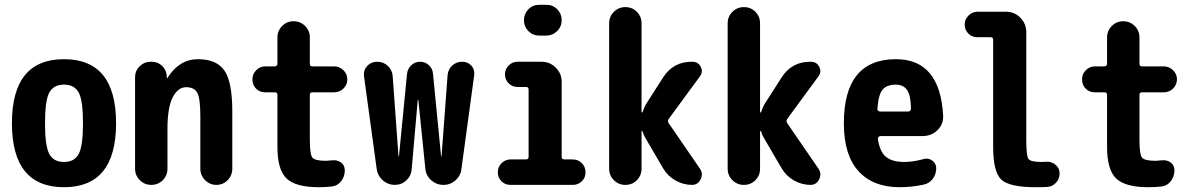

<svg xmlns="http://www.w3.org/2000/svg" viewBox="-20 -780 5040 810"><path d="M188 -130.4Q206.1 -96.7 250 -96.7Q293.9 -96.7 312 -130.4Q330.1 -164.1 330.1 -260.3Q330.1 -356.4 312 -389.6Q293.9 -422.9 250 -422.9Q206.1 -422.9 188 -389.6Q169.9 -356.4 169.9 -260.3Q169.9 -164.1 188 -130.4ZM30.3 -260.3Q30.3 -530.3 250 -530.3Q469.7 -530.3 469.7 -260.3Q469.7 9.8 250 9.8Q30.3 9.8 30.3 -260.3Z M960 -309.6V-68.4Q960 -40 940.4 -20Q920.9 0 893.1 0Q865.2 0 845.2 -20Q825.2 -40 825.2 -68.4V-290Q825.2 -364.3 812.5 -388.2Q799.8 -412.1 765.1 -412.1Q730.5 -412.1 708.5 -369.1Q686.5 -326.2 686.5 -237.3V-68.4Q686.5 -40 667 -20Q647.5 0 618.2 0Q589.8 0 569.8 -20Q549.8 -40 549.8 -68.4V-454.1Q549.8 -481.4 569.3 -500.5Q588.9 -519.5 616.2 -519.5H620.1Q646.5 -519.5 664.6 -501.5Q682.6 -483.4 683.6 -458V-451.2Q683.6 -450.2 684.6 -450.2Q686.5 -450.2 686.5 -451.2Q736.3 -530.3 814.9 -530.3Q893.6 -530.3 926.8 -482.4Q960 -434.6 960 -309.6Z M1297.9 -390.6Q1287.1 -390.6 1287.1 -379.9V-190.4Q1287.1 -129.9 1297.4 -115.7Q1307.6 -101.6 1355.5 -101.6Q1362.3 -101.6 1379.9 -103.5Q1402.3 -106.4 1418.5 -94.7Q1434.6 -83 1434.6 -61.5Q1434.6 -35.2 1419.4 -15.6Q1404.3 3.9 1379.9 6.8Q1353.5 9.8 1325.2 9.8Q1227.5 9.8 1189 -26.9Q1150.4 -63.5 1150.4 -160.2V-379.9Q1150.4 -390.6 1138.7 -390.6H1098.6Q1075.2 -390.6 1060.1 -406.2Q1044.9 -421.9 1044.9 -444.8Q1044.9 -467.8 1061 -483.9Q1077.1 -500 1098.6 -500H1138.7Q1149.4 -500 1150.4 -510.7V-622.1Q1150.4 -650.4 1170.4 -670.4Q1190.4 -690.4 1217.8 -690.4Q1247.1 -690.4 1267.1 -670.4Q1287.1 -650.4 1287.1 -622.1V-510.7Q1287.1 -500 1297.9 -500H1389.6Q1412.1 -500 1428.7 -483.9Q1445.3 -467.8 1445.3 -445.3Q1445.3 -422.9 1429.2 -406.7Q1413.1 -390.6 1389.6 -390.6Z M1929.7 -519.5Q1954.1 -519.5 1968.8 -502.9Q1983.4 -486.3 1980.5 -462.9L1926.8 -68.4Q1923.8 -39.1 1901.9 -19.5Q1879.9 0 1850.6 0Q1821.3 0 1799.3 -19.5Q1777.3 -39.1 1774.4 -68.4L1745.1 -356.4Q1745.1 -358.4 1744.1 -358.4Q1742.2 -358.4 1742.2 -356.4L1716.8 -66.4Q1714.8 -38.1 1694.3 -19Q1673.8 0 1645.5 0Q1617.2 0 1595.2 -19Q1573.2 -38.1 1569.3 -66.4L1515.6 -459Q1512.7 -484.4 1529.3 -502Q1545.9 -519.5 1570.3 -519.5Q1597.7 -519.5 1616.2 -502Q1634.8 -484.4 1636.7 -458L1661.1 -121.1Q1661.1 -120.1 1662.1 -120.1Q1663.1 -120.1 1663.1 -121.1L1697.3 -469.7Q1700.2 -491.2 1715.8 -505.4Q1731.4 -519.5 1752.4 -519.5Q1773.4 -519.5 1789.1 -505.4Q1804.7 -491.2 1806.6 -469.7L1840.8 -121.1Q1840.8 -120.1 1841.8 -120.1Q1842.8 -120.1 1842.8 -121.1L1868.2 -461.9Q1870.1 -487.3 1887.7 -503.4Q1905.3 -519.5 1929.7 -519.5Z M2396.5 -107.4Q2418.9 -107.4 2434.6 -91.8Q2450.2 -76.2 2450.2 -52.7Q2450.2 -30.3 2434.6 -15.1Q2418.9 0 2396.5 0H2133.8Q2110.4 0 2095.2 -15.6Q2080.1 -31.2 2080.1 -52.7Q2080.1 -76.2 2096.2 -91.8Q2112.3 -107.4 2133.8 -107.4H2199.2Q2210 -107.4 2210 -118.2V-402.3Q2210 -413.1 2199.2 -413.1H2164.1Q2140.6 -413.1 2125.5 -428.7Q2110.4 -444.3 2110.4 -466.3Q2110.4 -488.3 2126 -503.9Q2141.6 -519.5 2164.1 -519.5H2264.6Q2299.8 -519.5 2324.7 -494.6Q2349.6 -469.7 2349.6 -434.6V-118.2Q2349.6 -107.4 2361.3 -107.4ZM2254.9 -759.8H2285.2Q2312.5 -759.8 2331.1 -740.7Q2349.6 -721.7 2349.6 -694.8Q2349.6 -668 2330.6 -648.9Q2311.5 -629.9 2285.2 -629.9H2254.9Q2227.5 -629.9 2209 -648.9Q2190.4 -668 2190.4 -694.8Q2190.4 -721.7 2209 -740.7Q2227.5 -759.8 2254.9 -759.8Z M2800.8 -260.7 2933.6 -67.4Q2947.3 -45.9 2935.5 -22.9Q2923.8 0 2899.4 0Q2862.3 0 2829.1 -19Q2795.9 -38.1 2777.3 -70.3L2703.1 -197.3Q2694.3 -211.9 2690.4 -226.6Q2689.5 -227.5 2686.5 -226.6V-68.4Q2686.5 -40 2667 -20Q2647.5 0 2618.2 0Q2589.8 0 2569.8 -20Q2549.8 -40 2549.8 -68.4V-681.6Q2549.8 -710 2569.8 -730Q2589.8 -750 2618.2 -750Q2647.5 -750 2667 -730Q2686.5 -710 2686.5 -681.6V-306.6Q2687.5 -305.7 2690.4 -305.7Q2698.2 -329.1 2706.1 -341.8L2777.3 -453.1Q2820.3 -520.5 2900.4 -519.5Q2925.8 -519.5 2936.5 -497.6Q2947.3 -475.6 2931.6 -456.1L2801.8 -279.3Q2794.9 -269.5 2800.8 -260.7Z M3300.8 -260.7 3433.6 -67.4Q3447.3 -45.9 3435.5 -22.9Q3423.8 0 3399.4 0Q3362.3 0 3329.1 -19Q3295.9 -38.1 3277.3 -70.3L3203.1 -197.3Q3194.3 -211.9 3190.4 -226.6Q3189.5 -227.5 3186.5 -226.6V-68.4Q3186.5 -40 3167 -20Q3147.5 0 3118.2 0Q3089.8 0 3069.8 -20Q3049.8 -40 3049.8 -68.4V-681.6Q3049.8 -710 3069.8 -730Q3089.8 -750 3118.2 -750Q3147.5 -750 3167 -730Q3186.5 -710 3186.5 -681.6V-306.6Q3187.5 -305.7 3190.4 -305.7Q3198.2 -329.1 3206.1 -341.8L3277.3 -453.1Q3320.3 -520.5 3400.4 -519.5Q3425.8 -519.5 3436.5 -497.6Q3447.3 -475.6 3431.6 -456.1L3301.8 -279.3Q3294.9 -269.5 3300.8 -260.7Z M3811.5 -309.6Q3822.3 -309.6 3823.2 -322.3Q3822.3 -377.9 3806.6 -400.4Q3791 -422.9 3759.8 -422.9Q3720.7 -422.9 3703.1 -401.4Q3685.5 -379.9 3681.6 -320.3Q3681.6 -310.5 3693.4 -309.6ZM3759.8 -530.3Q3946.3 -530.3 3959 -291Q3960 -254.9 3934.6 -230.5Q3909.2 -206.1 3873 -206.1H3694.3Q3690.4 -206.1 3686.5 -202.1Q3682.6 -198.2 3683.6 -194.3Q3691.4 -139.6 3717.8 -118.2Q3744.1 -96.7 3794.9 -96.7Q3833 -96.7 3877.9 -109.4Q3897.5 -114.3 3913.6 -102.1Q3929.7 -89.8 3929.7 -70.3Q3929.7 -44.9 3915 -25.4Q3900.4 -5.9 3876 -1Q3826.2 9.8 3775.4 9.8Q3663.1 9.8 3601.6 -58.1Q3540 -126 3540 -259.8Q3540 -530.3 3759.8 -530.3Z M4394.5 -97.7Q4417 -98.6 4433.6 -84.5Q4450.2 -70.3 4450.2 -48.8Q4450.2 -25.4 4434.6 -8.8Q4418.9 7.8 4396.5 8.8Q4381.8 9.8 4349.6 9.8Q4238.3 9.8 4204.1 -22.5Q4169.9 -54.7 4169.9 -160.2V-612.3Q4169.9 -623 4159.2 -623H4103.5Q4080.1 -623 4064.9 -638.7Q4049.8 -654.3 4049.8 -676.3Q4049.8 -698.2 4065.9 -714.4Q4082 -730.5 4103.5 -730.5H4224.6Q4259.8 -730.5 4284.7 -705.1Q4309.6 -679.7 4309.6 -644.5V-190.4Q4309.6 -122.1 4318.8 -109.4Q4328.1 -96.7 4375 -96.7Q4377.9 -96.7 4384.3 -97.2Q4390.6 -97.7 4394.5 -97.7Z M4797.9 -390.6Q4787.1 -390.6 4787.1 -379.9V-190.4Q4787.1 -129.9 4797.4 -115.7Q4807.6 -101.6 4855.5 -101.6Q4862.3 -101.6 4879.9 -103.5Q4902.3 -106.4 4918.5 -94.7Q4934.6 -83 4934.6 -61.5Q4934.6 -35.2 4919.4 -15.6Q4904.3 3.9 4879.9 6.8Q4853.5 9.8 4825.2 9.8Q4727.5 9.8 4689 -26.9Q4650.4 -63.5 4650.4 -160.2V-379.9Q4650.4 -390.6 4638.7 -390.6H4598.6Q4575.2 -390.6 4560.1 -406.2Q4544.9 -421.9 4544.9 -444.8Q4544.9 -467.8 4561 -483.9Q4577.1 -500 4598.6 -500H4638.7Q4649.4 -500 4650.4 -510.7V-622.1Q4650.4 -650.4 4670.4 -670.4Q4690.4 -690.4 4717.8 -690.4Q4747.1 -690.4 4767.1 -670.4Q4787.1 -650.4 4787.1 -622.1V-510.7Q4787.1 -500 4797.9 -500H4889.6Q4912.1 -500 4928.7 -483.9Q4945.3 -467.8 4945.3 -445.3Q4945.3 -422.9 4929.2 -406.7Q4913.1 -390.6 4889.6 -390.6Z"/></svg>

Font: Rounded-X Mgen+ 2m bold
Style: Bold
Weight: 700
Designer: [Source Han Sans]
Ryoko NISHIZUKA  (kana & ideographs); Paul D. Hunt (Latin, Greek & Cyrillic); Wenlong ZHANG  (bopomofo
Version: Version 1.059.20150602